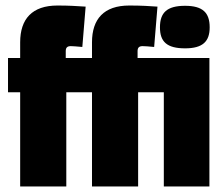

<svg xmlns="http://www.w3.org/2000/svg" viewBox="-20 -675 805 695"><path d="M448 -655C356 -655 313 -606 313 -522V-465H218V-490C218 -502 223 -508 236 -508C243 -508 256 -507 278 -505L290 -651C257 -653 232 -655 188 -655C96 -655 53 -606 53 -522V-465H9V-341H53V0H220V-341H313V0H480V-341H573V0H738V-465H478V-490C478 -502 483 -508 496 -508C507 -508 515 -507 538 -505L550 -651C522 -653 492 -655 448 -655ZM559 -576C559 -524 584 -500 650 -500C714 -500 739 -525 739 -576C739 -629 714 -654 650 -654C584 -654 559 -629 559 -576Z"/></svg>

Font: Passion One
Style: Regular
Weight: 400
Designer: Alejandro Lo Celso
Foundry: Fontstage
Version: Version 1.001